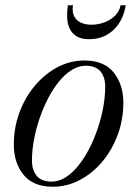

<svg xmlns="http://www.w3.org/2000/svg" viewBox="-20 -700 526 730"><path d="M181 10Q105.5 10 69 -36Q32.5 -82 32.5 -149.5Q32.5 -215 54.2 -273Q76 -331 113.5 -375.2Q151 -419.5 199.2 -444.8Q247.5 -470 300.5 -470Q376.5 -470 412.8 -423.8Q449 -377.5 449 -310Q449 -244.5 427.2 -186.5Q405.5 -128.5 368 -84.2Q330.5 -40 282.2 -15Q234 10 181 10ZM176 -9.5Q203.5 -9.5 229 -25.5Q254.5 -41.5 277.2 -69.5Q300 -97.5 318.8 -133.8Q337.5 -170 351.2 -210.5Q365 -251 372.5 -292Q380 -333 380 -370Q380 -407 362 -428.5Q344 -450 305.5 -450Q278.5 -450 252.8 -434Q227 -418 204.2 -390Q181.5 -362 162.8 -325.8Q144 -289.5 130.2 -249Q116.5 -208.5 109 -167.8Q101.5 -127 101.5 -89.5Q101.5 -53 119.8 -31.2Q138 -9.5 176 -9.5ZM318 -551Q288 -551 270.2 -562.5Q252.5 -574 244.2 -592.8Q236 -611.5 235.2 -634.2Q234.5 -657 238 -680H257.5Q253.5 -655.5 261.5 -639Q269.5 -622.5 287 -614.2Q304.5 -606 328 -606Q351.5 -606 375 -614.2Q398.5 -622.5 416 -639Q433.5 -655.5 438.5 -680H458Q454.5 -657 444.8 -634.2Q435 -611.5 418 -592.8Q401 -574 376.5 -562.5Q352 -551 318 -551Z"/></svg>

Font: Bodoni Moda
Style: Italic
Weight: 400
Italic angle: -13°
Designer: Owen Earl
Foundry: indestructible type
Version: Version 2.005